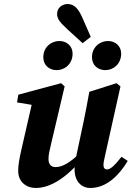

<svg xmlns="http://www.w3.org/2000/svg" viewBox="-20 -909 648 944"><path d="M156.2 15.2C228.2 15.2 308.9 -36.5 384.9 -129.6L379.1 -161.9C324.5 -109 287.1 -87.5 253.5 -87.5C233.8 -87.5 218.4 -97.9 218.4 -127.6C218.4 -147.4 223.7 -169.6 229.8 -195.4L297.8 -484.2L280.5 -500L70 -443.5L63.8 -405.6L160 -389.5L141.4 -418.7L83.2 -164.6C75.9 -131.1 69.4 -97.7 69.4 -69.4C69.4 -14.4 109.1 15.2 156.2 15.2ZM424.3 15.2C506.8 15.2 568.5 -51.9 608 -117.7L577.5 -138.1C544.1 -95.9 523.5 -75.9 505.9 -75.9C496.1 -75.9 488.7 -83.2 488.7 -96.5C488.7 -107 491.2 -120.8 495.5 -139.3L572.3 -484.2L552.8 -500L419.1 -457.6C410.2 -407.3 400.8 -358.2 390.7 -309.4L356.7 -149.7C350.6 -121.7 346.7 -101.8 346.7 -76.2C346.7 -17.7 379.9 15.2 424.3 15.2ZM258.5 -564.2C297.9 -564.2 336.9 -594 336.9 -645.3C336.9 -683.3 307.5 -707.4 271.4 -707.4C232.6 -707.4 192.9 -677.9 192.9 -627.3C192.9 -587 223.7 -564.2 258.5 -564.2ZM386.3 -696.7 426.2 -727.8 384.8 -822.2C362.7 -873.4 340.2 -889.2 311.7 -889.2C287.9 -889.2 260.7 -872.3 260.7 -840.6C260.7 -816.4 273.9 -799.5 313.8 -762.8L386.3 -696.7ZM497.9 -564.2C537.2 -564.2 575.7 -594 575.7 -645.3C575.7 -683.3 546.8 -707.4 510.7 -707.4C471.9 -707.4 432.2 -677.9 432.2 -627.3C432.2 -587 463 -564.2 497.9 -564.2Z"/></svg>

Font: Source Serif Variable
Style: Italic
Weight: 389
Italic angle: -12°
Designer: Frank Grießhammer
Foundry: Adobe Systems Incorporated
Version: Version 3.001;hotconv 1.0.111;makeotfexe 2.5.65597